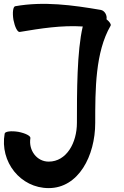

<svg xmlns="http://www.w3.org/2000/svg" viewBox="-26 -898 637 986"><path d="M76 -734C183 -752 291 -769 399 -762C369 -636 369 -424 369 -267C369 -165 316 -68 224 -68C163 -68 120 -126 130 -188C133 -200 104 -214 68 -221C31 -227 0 -223 -2 -212C-28 -67 79 68 224 68C377 68 463 -97 463 -267C463 -438 463 -630 542 -766C546 -773 537 -786 521 -799C525 -819 512 -843 492 -847C346 -872 198 -892 52 -866C41 -864 37 -833 43 -796C50 -760 64 -731 76 -734Z"/></svg>

Font: Nupuram Expanded Bold
Style: Regular
Weight: 700
Width: 7
Designer: Santhosh Thottingal (santhosh.thottingal@gmail.com)
Foundry: SMC
Version: Version 1.000